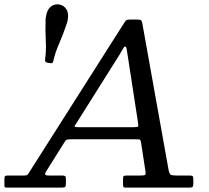

<svg xmlns="http://www.w3.org/2000/svg" viewBox="-55 -854 950 874"><path d="M249 -747Q232 -696 214 -655.2Q196 -614.5 187 -573.5Q185.5 -564.5 173.5 -566.5L159 -569Q149 -571 150 -582.5Q156 -624 153.5 -667.8Q151 -711.5 152.5 -764.5Q153 -770 153.5 -774Q154 -778 155 -782.5Q160 -811 176.8 -824.2Q193.5 -837.5 215 -833.5Q236.5 -829.5 247.5 -811.5Q258.5 -793.5 253.5 -764.5Q252.5 -760 251.8 -756Q251 -752 249 -747ZM-35 -17V-36Q-35 -47 -33 -51Q-31 -55 -20 -55H54Q68 -55 71.2 -59.5Q74.5 -64 79.5 -72L511 -751Q515.5 -758 519.8 -761.5Q524 -765 536.5 -765H569Q582.5 -765 586.8 -761.8Q591 -758.5 593 -747L712.5 -80Q716 -62 722.2 -58.5Q728.5 -55 750 -55H808Q819 -55 822 -51.8Q825 -48.5 825 -37V-17Q825 -6 821.2 -3Q817.5 0 806 0H518Q508.5 0 506.8 -3.5Q505 -7 505 -16.5V-39Q505 -51 508.8 -53Q512.5 -55 524.5 -55H585Q601.5 -55 605.5 -58Q609.5 -61 607 -75L587 -206Q585 -219 578.8 -219.5Q572.5 -220 558 -220H271Q258.5 -220 251.8 -218.8Q245 -217.5 240.5 -210L154 -72Q149 -64 150.8 -59.5Q152.5 -55 168 -55H228Q236.5 -55 240.8 -52.5Q245 -50 245 -41V-19Q245 -6.5 241.5 -3.2Q238 0 225 0H-21Q-32.5 0 -33.8 -3Q-35 -6 -35 -17ZM488.5 -604 296.5 -299Q289 -287 284.8 -281Q280.5 -275 304 -275H553Q572 -275 573.8 -278.5Q575.5 -282 573 -298L525.5 -606Q522.5 -625.5 521 -633.8Q519.5 -642 514 -642Q510 -642 504 -630.5Q498 -619 488.5 -604Z"/></svg>

Font: Besley
Style: Italic
Weight: 400
Italic angle: -13°
Designer: Owen Earl
Foundry: indestructible type*
Version: Version 4.000; ttfautohint (v1.8.4.7-5d5b)